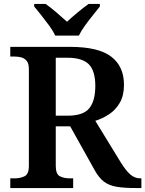

<svg xmlns="http://www.w3.org/2000/svg" viewBox="-20 -951 735 971"><path d="M32 0V-49H54Q82 -49 104 -59.5Q126 -70 126 -112V-601Q126 -629 115.5 -642.5Q105 -656 88.5 -660.5Q72 -665 54 -665H32V-714H334Q478 -714 542.5 -664.5Q607 -615 607 -522Q607 -468 586 -431.5Q565 -395 531.5 -373Q498 -351 462 -340L590 -131Q616 -89 638.5 -69Q661 -49 690 -49H695V0H669Q608 0 569.5 -6.5Q531 -13 505.5 -32.5Q480 -52 459 -90L335 -312H262V-112Q262 -70 283 -59.5Q304 -49 333 -49H350V0ZM323 -366Q401 -366 431.5 -403.5Q462 -441 462 -516Q462 -593 429 -626Q396 -659 321 -659H262V-366ZM259 -771Q249 -794 229.5 -820.5Q210 -847 189.5 -873Q169 -899 153 -918V-931H211Q235 -914 265.5 -888Q296 -862 319 -841Q341 -862 372.5 -888Q404 -914 428 -931H485V-918Q470 -899 449 -873Q428 -847 409 -820.5Q390 -794 379 -771Z"/></svg>

Font: Noto Serif Myanmar SemiBold
Style: Regular
Weight: 600
Designer: Ben Mitchell and the Monotype Design Team
Foundry: Monotype Imaging Inc.
Version: Version 2.106; ttfautohint (v1.8.4.7-5d5b)